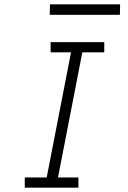

<svg xmlns="http://www.w3.org/2000/svg" viewBox="-20 -864 590 884"><path d="M341 0H94V-47H195L307 -623H213V-670H460V-623H359L247 -47H341ZM532 -796H209L210 -844H533Z"/></svg>

Font: Lode Dark Term
Style: Italic
Weight: 400
Italic angle: -11°
Monospace: yes
Designer: Belleve Invis
Foundry: Belleve Invis
Version: Version 29.2.0